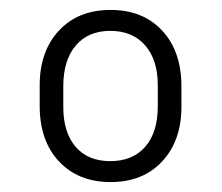

<svg xmlns="http://www.w3.org/2000/svg" viewBox="-20 -702 445 385"><path d="M106.9 -528.8V-487.8Q106.9 -436.5 131.6 -407.7Q156.2 -378.9 201.2 -378.9Q246.1 -378.9 271.2 -407.7Q296.4 -436.5 296.4 -489.3V-531.2Q296.4 -582 271 -611.1Q245.6 -640.1 201.2 -640.1Q156.7 -640.1 131.8 -610.6Q106.9 -581.1 106.9 -528.8ZM59.6 -489.7V-531.2Q59.6 -599.1 98.1 -640.6Q136.7 -682.1 201.7 -682.1Q266.6 -682.1 305.2 -640.6Q343.8 -599.1 343.8 -528.8V-487.8Q343.8 -419.9 305.2 -378.4Q266.6 -336.9 201.9 -336.9Q137.2 -336.9 98.4 -378.2Q59.6 -419.4 59.6 -489.7Z"/></svg>

Font: Yantramanav Light
Style: Regular
Weight: 300
Version: Version 1.001;PS 1.0;hotconv 1.0.72;makeotf.lib2.5.5900; ttf